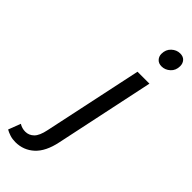

<svg xmlns="http://www.w3.org/2000/svg" viewBox="-443 -773 1001 1001"><g transform="rotate(45 57.5 -272.5)"><path d="M143 -669Q143 -701 164 -720.5Q185 -740 211 -740Q234 -740 246 -726.5Q258 -713 258 -693Q258 -661 237 -642Q216 -623 190 -623Q168 -623 155.5 -636.5Q143 -650 143 -669ZM-143 175 -117 107Q-96 120 -72 120Q-45 120 -25 100.5Q-5 81 5 32L121 -515H209L93 34Q76 116 33 155.5Q-10 195 -70 195Q-92 195 -110.5 189Q-129 183 -143 175Z"/></g></svg>

Font: Radio Canada Condensed
Style: Italic
Weight: 400
Width: 3
Italic angle: -12°
Designer: Charles Daoud, Etienne Aubert Bonn, Alexandre Saumier Demers, Jacques Le Bailly
Foundry: Radio-Canada
Version: Version 2.104; ttfautohint (v1.8.4.7-5d5b);gftools[0.9.28.de